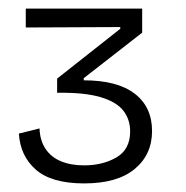

<svg xmlns="http://www.w3.org/2000/svg" viewBox="-20 -689 434 447"><path d="M176 -262Q100 -262 63.5 -294Q27 -326 24 -378L72 -390Q73 -362 86 -342.5Q99 -323 122 -313.5Q145 -304 176 -304Q219 -304 251 -322.5Q283 -341 283 -383Q283 -411 267 -431.5Q251 -452 213.5 -463Q176 -474 113 -473V-506L260 -622V-626L40 -625V-669H311V-613L175 -507V-502Q253 -502 293.5 -471Q334 -440 334 -384Q334 -329 293.5 -295.5Q253 -262 176 -262Z"/></svg>

Font: Bricolage Grotesque 96pt ExtraBold ExtraLight
Style: Regular
Weight: 250
Version: Version 1.001;gftools[0.9.33.dev8+g029e19f]